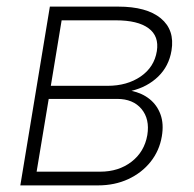

<svg xmlns="http://www.w3.org/2000/svg" viewBox="-20 -561 587 581"><path d="M41.5 0 130.9 -541H337.4Q423.8 -541 466.6 -505.6Q509.3 -470.2 499 -408.2Q491.2 -360.8 458.7 -329.3Q426.3 -297.9 377.9 -286.1Q410.2 -279.3 432.9 -261Q455.6 -242.7 465.8 -214.4Q476.1 -186 469.7 -148.4Q462.4 -105 435.8 -71.5Q409.2 -38.1 368.2 -19Q327.1 0 276.4 0ZM90.8 -41.5H283.2Q338.9 -41.5 377.9 -71.5Q417 -101.6 425.8 -152.3Q433.6 -200.7 408.2 -231.2Q382.8 -261.7 334.5 -261.7H127.4ZM133.8 -301.3H305.2Q364.7 -301.3 405.8 -329.6Q446.8 -357.9 454.6 -406.2Q461.9 -451.7 429.4 -475.6Q397 -499.5 330.6 -499.5H166.5Z"/></svg>

Font: Inter 17pt ExtraLight
Style: Italic
Weight: 250
Italic angle: -9.3988°
Version: Version 4.001;git-66647c0bb